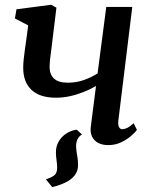

<svg xmlns="http://www.w3.org/2000/svg" viewBox="-20 -584 623 786"><path d="M294.5 -53 315.5 -33.5Q302.5 -26 296.2 -11.5Q290 3 292 24Q293.5 41 296.5 56Q299.5 71 299.5 92Q299.5 117 285 134.8Q270.5 152.5 246.5 163.8Q222.5 175 194 182L168 150.5Q188.5 143.5 201.2 134.5Q214 125.5 214 102Q214 88.5 211.5 72.2Q209 56 209 39Q209 19 216.5 2.8Q224 -13.5 236.5 -25.5Q249 -37.5 264.2 -44.5Q279.5 -51.5 294.5 -53ZM211 -552.5 191 -389Q189.5 -375 187.5 -361.2Q185.5 -347.5 184.2 -334.8Q183 -322 183 -310Q183 -279.5 201 -262.5Q219 -245.5 257.5 -245.5Q292.5 -245.5 323 -256.2Q353.5 -267 379.5 -283.5L415 -555.5H521.5L464.5 -90.5Q462.5 -72.5 467.2 -63.8Q472 -55 480.5 -55Q489 -55 500.5 -60.2Q512 -65.5 527 -79.5L540.5 -52.5Q534 -42.5 517 -27.8Q500 -13 476 -1.5Q452 10 423.5 10Q398.5 10 381.5 0.8Q364.5 -8.5 356.8 -25Q349 -41.5 351.5 -63.5L373 -232Q349 -218 321.2 -207Q293.5 -196 265.2 -190Q237 -184 209.5 -184Q142.5 -184 108.8 -216.2Q75 -248.5 75 -306Q75 -322 77 -341.2Q79 -360.5 81.8 -380.2Q84.5 -400 87 -417L95.5 -480L41 -508.5L47.5 -546L189.5 -564.5Z"/></svg>

Font: Merriweather 24pt Medium
Style: Italic
Weight: 500
Italic angle: -7.8°
Version: Version 2.101